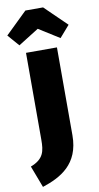

<svg xmlns="http://www.w3.org/2000/svg" viewBox="-144 -1020 649 1259"><g transform="rotate(-10 181.0 -390.5)"><path d="M44 -752 181 -838 318 -752 385 -829 240 -970H122L-23 -829ZM284 -696H78V-118C78 -41 69 10 -20 44L35 189C156 149 284 83 284 -111Z"/></g></svg>

Font: Fira Sans Heavy
Style: Regular
Weight: 900
Designer: bBox Type GmbH & Carrois Corporate GbR & Edenspiekermann AG
Foundry: bBox Type GmbH & Carrois Corporate GbR & Edenspiekermann AG
Version: Version 4.300;PS 004.300;hotconv 1.0.88;makeotf.lib2.5.64775